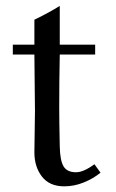

<svg xmlns="http://www.w3.org/2000/svg" viewBox="-20 -643 402 665"><path d="M309.6 -488.3V-454.1H187Q185.1 -362.3 185.1 -271Q185.1 -224.6 187 -135.7Q188 -86.9 200.2 -66.7Q212.4 -46.4 243.2 -46.4Q269.5 -46.4 307.1 -74.2L328.1 -44.9Q303.2 -24.4 270 -11Q236.8 2.4 202.6 2.4Q151.4 2.4 125.2 -31.5Q99.1 -65.4 99.1 -115.2Q99.1 -137.7 100.1 -185.5Q101.1 -233.4 101.1 -259.3Q101.1 -283.2 100.1 -354.7Q99.1 -426.3 99.1 -454.1H24.4V-488.3H99.1V-574.7Q153.3 -601.1 187 -622.6V-488.3Z"/></svg>

Font: Flanker
Style: Regular
Weight: 400
Designer: Flanker
Foundry: Flanker
Version: Version 2.027